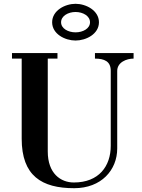

<svg xmlns="http://www.w3.org/2000/svg" viewBox="-20 -972 748 1009"><path d="M254 -855C254 -793 322 -759 377 -759C432 -759 500 -793 500 -855C500 -917 432 -952 377 -952C322 -952 254 -917 254 -855ZM301 -855C301 -888 338 -909 377 -909C416 -909 453 -888 453 -855C453 -822 416 -802 377 -802C338 -802 301 -822 301 -855ZM43 -664H94V-243C94 -48 199 17 370 17C512 17 596 -78 596 -192V-599C596 -645 645 -664 682 -664V-693H479V-664C528 -664 562 -650 562 -600V-206C562 -99 500 -13 368 -13C299 -13 231 -60 231 -176V-664H282V-693H43Z"/></svg>

Font: Monomakh Unicode
Style: Regular
Weight: 400
Version: Version 1.2